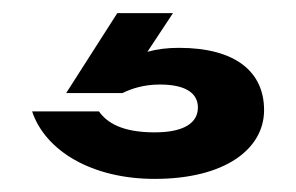

<svg xmlns="http://www.w3.org/2000/svg" viewBox="-20 -31 451 293"><path d="M81 111H167C181 104 200 98 224 98C266 98 282 113 282 133C282 157 260 171 216 171C166 171 143 156 131 139H29C49 199 120 242 216 242C324 242 383 196 383 137C383 79 340 42 253 42C235 42 220 44 205 48L244 -11H159Z"/></svg>

Font: Bounded Med
Style: Regular
Weight: 500
Designer: Vlad Churkin
Version: Version 3.0